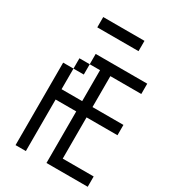

<svg xmlns="http://www.w3.org/2000/svg" viewBox="-197 -910 894 1008"><g transform="rotate(30 250.0 -406.0)"><path d="M375 -750H125V-812.5H375ZM62.5 -500H125V-375H250V-562.5H187.5V-625H500V-562.5H312.5V-375H500V-312.5H312.5V-62.5H500V0H250V-312.5H125V0H62.5ZM125 -562.5H187.5V-500H125Z"/></g></svg>

Font: 寒蝉点阵体 16px
Style: Regular
Weight: 400
Designer: Designed by Warren2060
Foundry: ChillType
Version: Version 1.000